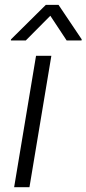

<svg xmlns="http://www.w3.org/2000/svg" viewBox="-20 -777 359 797"><path d="M87 -609 188.9 -711.6 256.7 -609H318.5L319.2 -613.6L223 -756.7H170.1L25.6 -613.6L25.2 -609ZM38.7 0H102.3L193.2 -545.5H129.6Z"/></svg>

Font: TID UI Light
Style: Italic
Weight: 300
Italic angle: -9.39999°
Designer: The TID Project Authors
Foundry: Bakken & Bæck
Version: Version 1.001;hotconv 1.0.109;makeotfexe 2.5.65596